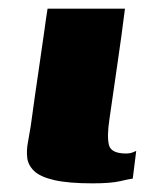

<svg xmlns="http://www.w3.org/2000/svg" viewBox="-20 -419 377 444"><path d="M269 -399Q261 -335 251.5 -271Q242 -207 233 -143Q227 -103 232 -83.5Q237 -64 272 -64Q280 -64 286.5 -66.5Q293 -69 295 -70L287 -6Q279 -5 257.5 0Q236 5 194 5Q138 5 105.5 -2.5Q73 -10 59 -23.5Q45 -37 43 -54Q41 -71 44.5 -89.5Q48 -108 51 -127Q55 -156 60.5 -195.5Q66 -235 72 -274.5Q78 -314 82.5 -347.5Q87 -381 90 -399Q135 -399 179.5 -399Q224 -399 269 -399Z"/></svg>

Font: Genos Thin ExtraBold
Style: Italic
Weight: 800
Italic angle: -8°
Version: Version 1.010